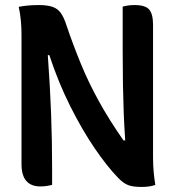

<svg xmlns="http://www.w3.org/2000/svg" viewBox="-20 -729 690 759"><path d="M186 2Q179 4 166 6Q153 8 140 8Q65 8 65 -80V-593Q65 -619 62.5 -647Q60 -675 54 -702Q90 -709 133 -709Q167 -709 187.5 -702Q208 -695 220.5 -677.5Q233 -660 243 -628Q270 -549 300 -476Q330 -403 370.5 -329.5Q411 -256 468 -174H475Q471 -231 469 -284.5Q467 -338 466 -396.5Q465 -455 465 -525V-703Q473 -705 484 -707Q495 -709 512 -709Q555 -709 570 -691Q585 -673 585 -631V-107Q585 -52 594 2Q583 6 569.5 8Q556 10 539 10Q505 10 486 2.5Q467 -5 447 -26Q404 -70 354.5 -142.5Q305 -215 258 -308.5Q211 -402 175 -511H169Q178 -387 182 -279Q186 -171 186 -68Z"/></svg>

Font: Recursive Sn Csl St SmB
Style: Regular
Weight: 600
Version: Version 1.079;hotconv 1.0.112;makeotfexe 2.5.65598; ttfautoh